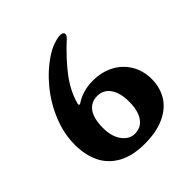

<svg xmlns="http://www.w3.org/2000/svg" viewBox="-184 -817 966 966"><g transform="rotate(-45 299.0 -334.0)"><path d="M50 -235Q50 -314 81.5 -391.5Q113 -469 166 -533.5Q219 -598 285 -641Q311 -658 337.5 -667.5Q364 -677 381 -678Q406 -680 410 -668Q414 -657 402 -645Q322 -571 274 -507Q226 -443 207 -375L206 -368Q206 -362 210 -362Q215 -362 220 -366Q272 -400 343 -400Q403 -400 452 -375Q501 -350 529.5 -303Q558 -256 558 -195Q558 -137 530 -90.5Q502 -44 444.5 -17Q387 10 303 10Q216 10 159.5 -21.5Q103 -53 76.5 -108Q50 -163 50 -235ZM397 -195Q397 -259 372 -294.5Q347 -330 303 -330Q259 -330 234.5 -296Q210 -262 210 -195Q210 -135 237 -98Q264 -61 304 -61Q348 -61 372.5 -96.5Q397 -132 397 -195Z"/></g></svg>

Font: Raigarh
Style: Regular
Weight: 400
Designer: jaikishan Patel
Foundry: MagicType
Version: Version 1.000;FEAKit 1.0